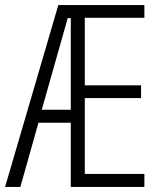

<svg xmlns="http://www.w3.org/2000/svg" viewBox="-21 -800 634 754"><path d="M546 -66H257V-318H130L59 -66H-1L208 -780H546V-730H312V-465H533V-415H312V-117H546ZM143 -369H257V-729H245Z"/></svg>

Font: Noto Sans Malayalam UI ExtraCondensed Light
Style: Regular
Weight: 300
Width: 2
Designer: Jelle Bosma - Monotype Design Team
Foundry: Monotype Imaging Inc.
Version: Version 2.104; ttfautohint (v1.8.4.7-5d5b)